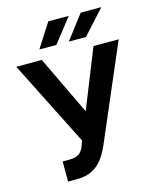

<svg xmlns="http://www.w3.org/2000/svg" viewBox="-133 -1004 911 1107"><g transform="rotate(-15 322.5 -451.0)"><path d="M133.8 -110.4H172.9Q213.4 -110.4 233.2 -125.2Q252.9 -140.1 264.6 -173.8L273.4 -197.3L16.6 -707H168.9L336.9 -355.5L477.5 -707H627.9L383.8 -137.7Q363.3 -92.3 339.8 -60.8Q316.4 -29.3 278.8 -9.8Q241.2 9.8 186.5 9.8H133.8ZM456.1 -912.1H579.1L449.2 -768.6H346.7ZM262.7 -912.1H384.8L272.5 -768.6H170.9Z"/></g></svg>

Font: Pretendard
Style: Bold
Weight: 700
Designer: Base glyphs from Inter by Rasmus Andersson; Hangeul glyphs from Noto Sans CJK(Source Han Sans) by Jang Soo-young and Kan
Foundry: Kil Hyung-jin
Version: Version 1.309